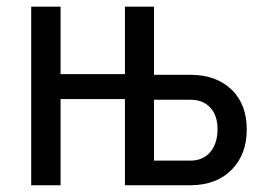

<svg xmlns="http://www.w3.org/2000/svg" viewBox="-20 -548 783 568"><path d="M159.2 -328.6H349.6V-528.3H435.5V-326.7H545.9Q621.1 -325.7 665.5 -282.5Q710 -239.3 710 -165Q710 -91.8 665.8 -46.4Q621.6 -1 545.9 0H349.6V-254.9H159.2V0H72.3V-528.3H159.2ZM435.5 -252.9V-72.8H543Q580.6 -72.8 602.1 -98.1Q623.5 -123.5 623.5 -166Q623.5 -206.5 602.1 -229.7Q580.6 -252.9 543.5 -252.9Z"/></svg>

Font: Roboto Condensed
Style: Regular
Weight: 400
Designer: Google
Version: Version 2.001047; 2015